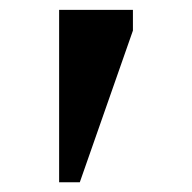

<svg xmlns="http://www.w3.org/2000/svg" viewBox="-20 -170 390 390"><path d="M100.1 200.2V-149.9H250V-107.9L142.1 200.2Z"/></svg>

Font: Quantico
Style: Regular
Weight: 400
Designer: Matt Desmond
Foundry: MADtype
Version: Version 2.002